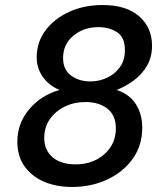

<svg xmlns="http://www.w3.org/2000/svg" viewBox="-20 -732 654 764"><path d="M267 12Q203 12 154 -9.5Q105 -31 77 -71Q49 -111 49 -169Q49 -241 96 -297Q143 -353 217 -374Q174 -392 150 -426.5Q126 -461 126 -503Q126 -564 161 -611Q196 -658 255.5 -685Q315 -712 388 -712Q483 -712 534 -667Q585 -622 585 -550Q585 -505 565 -470.5Q545 -436 512.5 -412Q480 -388 444 -374Q496 -357 521 -317Q546 -277 546 -224Q546 -153 508 -100Q470 -47 406.5 -17.5Q343 12 267 12ZM341 -408Q374 -408 405.5 -422.5Q437 -437 457 -464.5Q477 -492 477 -533Q477 -584 445.5 -604Q414 -624 372 -624Q313 -624 272 -590Q231 -556 231 -501Q231 -455 262.5 -431.5Q294 -408 341 -408ZM281 -78Q327 -78 363 -96.5Q399 -115 420 -147Q441 -179 441 -222Q441 -273 407.5 -299.5Q374 -326 320 -326Q275 -326 238 -308Q201 -290 178.5 -258Q156 -226 156 -183Q156 -135 189 -106.5Q222 -78 281 -78Z"/></svg>

Font: Ultramarine Medium
Style: Italic
Weight: 500
Italic angle: -10°
Designer: Colophon Foundry, Jonny Pinhorn
Foundry: Colophon Foundry
Version: Version 1.200; ttfautohint (v1.8.3)